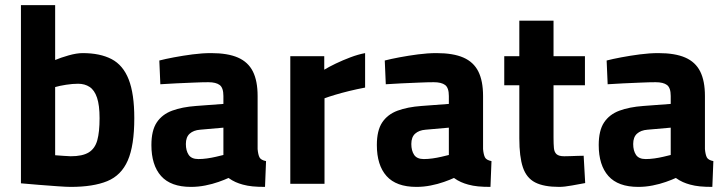

<svg xmlns="http://www.w3.org/2000/svg" viewBox="-20 -720 2847 752"><path d="M257 12Q240 12 205.5 9.5Q171 7 132.5 4Q94 1 62 -2V-700H196V-485Q217 -494 248.5 -503Q280 -512 304 -512Q372 -512 417 -488.5Q462 -465 484 -409Q506 -353 506 -257Q506 -150 480.5 -91.5Q455 -33 400 -10.5Q345 12 257 12ZM257 -108Q303 -108 327.5 -123Q352 -138 361 -170.5Q370 -203 370 -257Q370 -308 360 -337.5Q350 -367 331 -379.5Q312 -392 286 -392Q264 -392 238.5 -388Q213 -384 196 -379V-112Q211 -111 230 -109.5Q249 -108 257 -108Z M728 12Q649 12 611 -30.5Q573 -73 573 -152Q573 -209 594 -240.5Q615 -272 654 -286.5Q693 -301 748 -305L855 -313V-344Q855 -376 840.5 -387Q826 -398 796 -398Q772 -398 738 -396.5Q704 -395 669 -393.5Q634 -392 608 -390L604 -483Q627 -489 661.5 -495.5Q696 -502 734 -507Q772 -512 807 -512Q872 -512 912 -494.5Q952 -477 970.5 -440Q989 -403 989 -344V-136Q991 -114 996.5 -103.5Q1002 -93 1022 -89L1018 12Q990 12 969.5 10Q949 8 931 3Q916 -1 902.5 -7Q889 -13 875 -23Q860 -16 836 -7.5Q812 1 784 6.5Q756 12 728 12ZM757 -97Q773 -97 791 -99.5Q809 -102 826 -106Q843 -110 855 -113V-220L764 -212Q738 -210 723 -196.5Q708 -183 708 -156Q708 -130 719 -113.5Q730 -97 757 -97Z M1117 0V-500H1250V-447Q1268 -458 1295 -471Q1322 -484 1352.5 -495.5Q1383 -507 1410 -512V-377Q1378 -371 1347.5 -363.5Q1317 -356 1292 -348.5Q1267 -341 1251 -335V0Z M1611 12Q1532 12 1494 -30.5Q1456 -73 1456 -152Q1456 -209 1477 -240.5Q1498 -272 1537 -286.5Q1576 -301 1631 -305L1738 -313V-344Q1738 -376 1723.5 -387Q1709 -398 1679 -398Q1655 -398 1621 -396.5Q1587 -395 1552 -393.5Q1517 -392 1491 -390L1487 -483Q1510 -489 1544.5 -495.5Q1579 -502 1617 -507Q1655 -512 1690 -512Q1755 -512 1795 -494.5Q1835 -477 1853.5 -440Q1872 -403 1872 -344V-136Q1874 -114 1879.5 -103.5Q1885 -93 1905 -89L1901 12Q1873 12 1852.5 10Q1832 8 1814 3Q1799 -1 1785.5 -7Q1772 -13 1758 -23Q1743 -16 1719 -7.5Q1695 1 1667 6.5Q1639 12 1611 12ZM1640 -97Q1656 -97 1674 -99.5Q1692 -102 1709 -106Q1726 -110 1738 -113V-220L1647 -212Q1621 -210 1606 -196.5Q1591 -183 1591 -156Q1591 -130 1602 -113.5Q1613 -97 1640 -97Z M2170 12Q2110 12 2076 -5.5Q2042 -23 2028 -64.5Q2014 -106 2014 -178V-386H1955V-500H2014V-639H2148V-500H2271V-386H2148V-181Q2148 -156 2149.5 -140Q2151 -124 2160 -116Q2169 -108 2190 -108Q2200 -108 2214 -108.5Q2228 -109 2242 -109.5Q2256 -110 2266 -110L2272 -3Q2250 1 2220 6.5Q2190 12 2170 12Z M2480 12Q2401 12 2363 -30.5Q2325 -73 2325 -152Q2325 -209 2346 -240.5Q2367 -272 2406 -286.5Q2445 -301 2500 -305L2607 -313V-344Q2607 -376 2592.5 -387Q2578 -398 2548 -398Q2524 -398 2490 -396.5Q2456 -395 2421 -393.5Q2386 -392 2360 -390L2356 -483Q2379 -489 2413.5 -495.5Q2448 -502 2486 -507Q2524 -512 2559 -512Q2624 -512 2664 -494.5Q2704 -477 2722.5 -440Q2741 -403 2741 -344V-136Q2743 -114 2748.5 -103.5Q2754 -93 2774 -89L2770 12Q2742 12 2721.5 10Q2701 8 2683 3Q2668 -1 2654.5 -7Q2641 -13 2627 -23Q2612 -16 2588 -7.5Q2564 1 2536 6.5Q2508 12 2480 12ZM2509 -97Q2525 -97 2543 -99.5Q2561 -102 2578 -106Q2595 -110 2607 -113V-220L2516 -212Q2490 -210 2475 -196.5Q2460 -183 2460 -156Q2460 -130 2471 -113.5Q2482 -97 2509 -97Z"/></svg>

Font: Titillium Web
Style: Bold
Weight: 700
Designer: Mohamed Gaber, Accademia di Belle Arti di Urbino
Foundry: Kief Type Foundry, Accademia di Belle Arti di Urbino
Version: Version 3.000